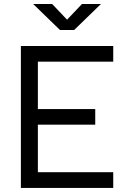

<svg xmlns="http://www.w3.org/2000/svg" viewBox="-20 -918 626 938"><path d="M82 0V-693.4H533.2V-616.7H165V-385.3H445.3V-309.1H165V-76.7H533.2V0ZM272.9 -771.5 142.1 -898.4H234.9L307.6 -821.8L380.4 -898.4H473.1L342.3 -771.5Z"/></svg>

Font: Cascadia Mono SemiLight
Style: Regular
Weight: 350
Monospace: yes
Designer: Aaron Bell
Foundry: Saja Typeworks
Version: Version 2404.023; ttfautohint (v1.8.4)